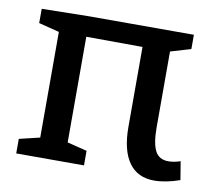

<svg xmlns="http://www.w3.org/2000/svg" viewBox="-65 -604 768 689"><g transform="rotate(10 319.0 -260.0)"><path d="M631 -8Q579 10 538 10Q477 10 445.5 -34.5Q414 -79 414 -164V-455L209 -456V-71L281 -53V0H34V-53L109 -71V-456L34 -475V-527L204 -530H588V-478L514 -456V-179Q514 -122 528 -94.5Q542 -67 576 -67Q597 -67 620 -75Z"/></g></svg>

Font: Bitter Pro Medium
Style: Regular
Weight: 500
Designer: Sol Matas, and Bitter project Authors
Foundry: Sol Matas
Version: Version 1.010